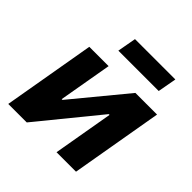

<svg xmlns="http://www.w3.org/2000/svg" viewBox="-189 -871 1022 1022"><g transform="rotate(45 322.0 -360.5)"><path d="M112 -520H257.4L205 -219.2H210.8L459 -520H622L532 0H385.4L444.4 -340H438.6L161.2 0H22ZM255 -721H558.8L539.6 -615H235.8Z"/></g></svg>

Font: Fixel Italic Variable Display Thin
Style: Italic
Weight: 100
Italic angle: -10°
Designer: AlfaBravo + MacPaw
Foundry: Kyrylo Tkachov, Marchela Mozhyna, Serhii Makarenko, Maria Weinstein, Zakhar Kryvoshyya
Version: Version 1.210;Glyphs 3.2 (3217)